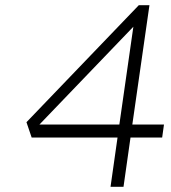

<svg xmlns="http://www.w3.org/2000/svg" viewBox="-20 -720 660 740"><path d="M440 -240 494 -617 132 -240ZM406 0 433 -190H102L82 -249L515 -700H556L490 -240H612L605 -190H483L456 0Z"/></svg>

Font: Lexend ExtLt
Style: Italic
Weight: 250
Italic angle: -8.13011°
Designer: Bonnie Shaver-Troup, Thomas Jockin
Foundry: Lexend
Version: Version 1.007